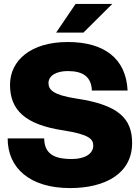

<svg xmlns="http://www.w3.org/2000/svg" viewBox="-20 -946 712 978"><path d="M337 12C515 12 653 -61 653 -218C653 -342 584 -412 369 -444C252 -462 227 -488 227 -523C227 -560 266 -584 325 -584C403 -584 445 -555 448 -485H630C622 -649 510 -732 325 -732C137 -732 31 -638 31 -514C31 -385 109 -311 302 -282C436 -261 455 -237 455 -204C455 -162 411 -136 346 -136C272 -136 206 -152 205 -241H19C19 -90 132 12 337 12ZM266 -780H405L552 -926H365Z"/></svg>

Font: Aspekta 850
Style: Regular
Weight: 850
Designer: Ivo Dolenc
Version: Version 2.000